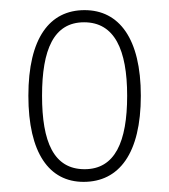

<svg xmlns="http://www.w3.org/2000/svg" viewBox="-20 -739 333 379"><path d="M145 -380C215 -380 258 -436 258 -550C258 -663 215 -719 147 -719C78 -719 36 -664 36 -550C36 -437 77 -380 145 -380ZM147 -405C86 -405 63 -459 63 -550C63 -641 86 -695 146 -695C206 -695 231 -641 231 -550C231 -459 207 -405 147 -405Z"/></svg>

Font: Noto Serif Myanmar Condensed Thin
Style: Regular
Weight: 100
Width: 3
Designer: Ben Mitchell and the Monotype Design Team
Foundry: Monotype Imaging Inc.
Version: Version 2.106